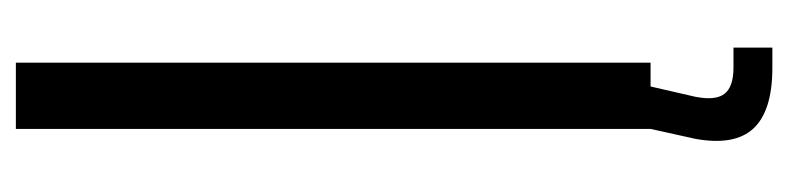

<svg xmlns="http://www.w3.org/2000/svg" viewBox="-396 -444 994 242"><g transform="rotate(-90 101.0 -323.0)"><path d="M59.5 0V-800H143V0ZM162 153.5H136.5Q82.5 153.5 60.2 129.8Q38 106 47 56.5L59.5 0H113L100 56.5Q95 82 103.8 93.2Q112.5 104.5 137 104.5H162Z"/></g></svg>

Font: Big Shoulders
Style: Regular
Weight: 400
Designer: Patric King
Foundry: XO Type Co
Version: Version 2.002